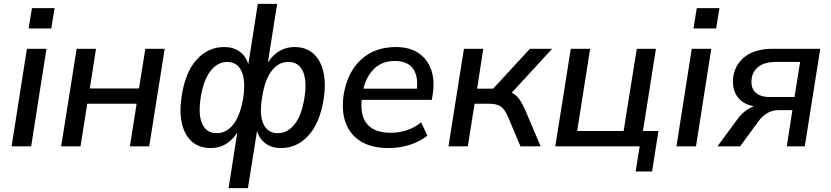

<svg xmlns="http://www.w3.org/2000/svg" viewBox="-20 -756 4294 992"><path d="M128 -609 145 -714H262L245 -609ZM40 0 119 -504H220L141 0Z M296 0 376 -504H476L444 -299H698L731 -504H831L751 0H651L686 -220H431L396 0Z M1161 216 1206 -71Q1154 9 1069 9Q1009 9 971 -25Q933 -59 919.5 -120Q906 -181 919 -262Q938 -385 997 -449Q1056 -513 1138 -513Q1185 -513 1217.5 -490Q1250 -467 1263 -424L1312 -736H1412L1364 -433Q1389 -472 1424 -492.5Q1459 -513 1501 -513Q1561 -513 1599 -479Q1637 -445 1651 -384Q1665 -323 1652 -242Q1632 -119 1573 -55Q1514 9 1431 9Q1385 9 1353 -14Q1321 -37 1308 -79L1261 216ZM1099 -68Q1151 -68 1186.5 -114.5Q1222 -161 1237 -252Q1250 -342 1227.5 -389Q1205 -436 1154 -436Q1104 -436 1067.5 -389Q1031 -342 1017 -252Q1003 -161 1025.5 -114.5Q1048 -68 1099 -68ZM1415 -68Q1466 -68 1502.5 -114.5Q1539 -161 1553 -251Q1567 -341 1544.5 -388.5Q1522 -436 1470 -436Q1418 -436 1382.5 -388.5Q1347 -341 1334 -251Q1319 -161 1341.5 -114.5Q1364 -68 1415 -68Z M1988 9Q1901 9 1845 -25Q1789 -59 1766 -121.5Q1743 -184 1756 -269Q1775 -383 1845.5 -448Q1916 -513 2025 -513Q2096 -513 2142 -482Q2188 -451 2207.5 -396.5Q2227 -342 2216 -270L2211 -240H1849Q1840 -158 1877.5 -114Q1915 -70 1999 -70Q2040 -70 2080 -82.5Q2120 -95 2156 -124L2188 -55Q2147 -23 2095 -7Q2043 9 1988 9ZM2020 -441Q1954 -441 1913 -400.5Q1872 -360 1858 -298H2134Q2141 -367 2112 -404Q2083 -441 2020 -441Z M2297 0 2377 -504H2477L2445 -298H2528L2718 -504H2833L2624 -277Q2647 -266 2663 -243.5Q2679 -221 2696 -182L2773 0H2669L2604 -154Q2587 -193 2566.5 -206.5Q2546 -220 2507 -220H2432L2397 0Z M3264 130 3285 0H2849L2929 -504H3029L2962 -79H3202L3270 -504H3369L3302 -79H3382L3349 130Z M3563 -609 3580 -714H3697L3680 -609ZM3475 0 3554 -504H3655L3576 0Z M3687 0 3790 -140Q3808 -165 3830.5 -182Q3853 -199 3875 -207Q3816 -218 3788 -259Q3760 -300 3769 -363Q3780 -427 3832 -465.5Q3884 -504 3976 -504H4218L4138 0H4045L4074 -187H4003Q3969 -187 3942.5 -170.5Q3916 -154 3897 -127L3804 0ZM3954 -255H4085L4114 -436H3990Q3932 -436 3901 -413Q3870 -390 3864 -352Q3857 -304 3882 -279.5Q3907 -255 3954 -255Z"/></svg>

Font: Mulish SemiBold
Style: Italic
Weight: 600
Italic angle: -9°
Designer: Vernon Adams
Foundry: Vernon Adams
Version: Version 3.603; ttfautohint (v1.8.3)